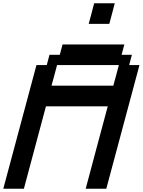

<svg xmlns="http://www.w3.org/2000/svg" viewBox="-20 -1145 866 1165"><path d="M500 0H625L826.2 -750H763.7L780.3 -812.5H717.8L734.4 -875H359.4L342.8 -812.5H280.3L263.7 -750H201.2L0 0H125Q147 -83 191.9 -250Q236.8 -417 258.8 -500H633.8Q611.3 -417 566.7 -250Q522 -83 500 0ZM667.5 -625H292.5Q298.3 -646 309.6 -687.7Q320.8 -729.5 326.2 -750H701.2Q695.8 -729.5 684.6 -687.5Q673.3 -645.5 667.5 -625ZM518.1 -1000H643.1Q648.9 -1020.5 659.9 -1062.3Q670.9 -1104 676.3 -1125H551.3Q545.9 -1104 534.9 -1062.3Q523.9 -1020.5 518.1 -1000Z"/></svg>

Font: Faithful 32x
Style: Oblique
Weight: 400
Foundry: Faithful Resource Pack
Version: Version 1.0; January 27, 2023